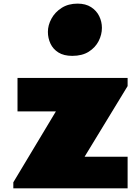

<svg xmlns="http://www.w3.org/2000/svg" viewBox="-20 -1035 764 1055"><path d="M287.1 -422.9H76.2V-606.9H681.2V-562L444.8 -173.8H681.2V0H53.2V-33.2ZM406.2 -1015.1Q450.7 -1015.1 480.5 -995.8Q510.3 -976.6 525.1 -946.3Q540 -916 540 -881.8Q540 -844.7 522 -809.3Q503.9 -773.9 467.8 -751Q431.6 -728 377 -728Q330.6 -728 301 -746.6Q271.5 -765.1 257.3 -795.4Q243.2 -825.7 243.2 -859.9Q243.2 -896.5 262.7 -932.4Q282.2 -968.3 318.8 -991.7Q355.5 -1015.1 406.2 -1015.1Z"/></svg>

Font: Rammetto One
Style: Regular
Weight: 400
Designer: Vernon Adams
Foundry: Vernon Adams
Version: Version 1.100; ttfautohint (v1.8.4.7-5d5b)